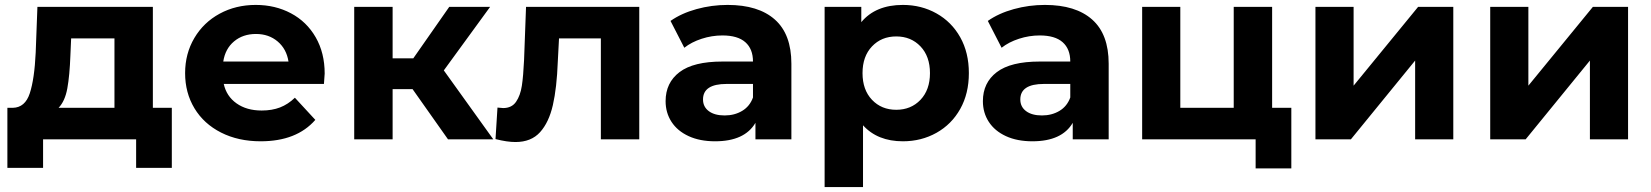

<svg xmlns="http://www.w3.org/2000/svg" viewBox="-20 -566 6709 780"><path d="M678 -128V116H533V0H155V116H10V-128H32Q82 -129 101 -187Q120 -245 125 -352L132 -538H601V-128ZM218 -128H445V-410H269L266 -341Q263 -259 253.5 -207Q244 -155 218 -128Z M1296 -225H889Q900 -175 941 -146Q982 -117 1043 -117Q1085 -117 1117.5 -129.5Q1150 -142 1178 -169L1261 -79Q1185 8 1039 8Q948 8 878 -27.5Q808 -63 770 -126Q732 -189 732 -269Q732 -348 769.5 -411.5Q807 -475 872.5 -510.5Q938 -546 1019 -546Q1098 -546 1162 -512Q1226 -478 1262.5 -414.5Q1299 -351 1299 -267Q1299 -264 1296 -225ZM887 -316H1152Q1144 -367 1108 -397.5Q1072 -428 1020 -428Q967 -428 931 -398Q895 -368 887 -316Z M1656 -204H1575V0H1419V-538H1575V-329H1659L1805 -538H1971L1783 -280L1984 0H1800Z M2577 -538V0H2421V-410H2251L2246 -315Q2242 -209 2226 -139Q2210 -69 2174 -29Q2138 11 2074 11Q2040 11 1993 -1L2001 -129Q2017 -127 2024 -127Q2059 -127 2076.5 -152.5Q2094 -178 2100 -217.5Q2106 -257 2109 -322L2117 -538Z M3195 -307V0H3049V-67Q3005 8 2885 8Q2823 8 2777.5 -13Q2732 -34 2708 -71Q2684 -108 2684 -155Q2684 -230 2740.5 -273Q2797 -316 2915 -316H3039Q3039 -367 3008 -394.5Q2977 -422 2915 -422Q2872 -422 2830.5 -408.5Q2789 -395 2760 -372L2704 -481Q2748 -512 2809.5 -529Q2871 -546 2936 -546Q3061 -546 3128 -486.5Q3195 -427 3195 -307ZM3039 -170V-225H2932Q2836 -225 2836 -162Q2836 -132 2859.5 -114.5Q2883 -97 2924 -97Q2964 -97 2995 -115.5Q3026 -134 3039 -170Z M3916 -269Q3916 -186 3881 -123.5Q3846 -61 3784.5 -26.5Q3723 8 3648 8Q3545 8 3486 -57V194H3330V-538H3479V-476Q3537 -546 3648 -546Q3723 -546 3784.5 -511.5Q3846 -477 3881 -414.5Q3916 -352 3916 -269ZM3758 -269Q3758 -337 3719.5 -377.5Q3681 -418 3621 -418Q3561 -418 3522.5 -377.5Q3484 -337 3484 -269Q3484 -201 3522.5 -160.5Q3561 -120 3621 -120Q3681 -120 3719.5 -160.5Q3758 -201 3758 -269Z M4484 -307V0H4338V-67Q4294 8 4174 8Q4112 8 4066.5 -13Q4021 -34 3997 -71Q3973 -108 3973 -155Q3973 -230 4029.5 -273Q4086 -316 4204 -316H4328Q4328 -367 4297 -394.5Q4266 -422 4204 -422Q4161 -422 4119.5 -408.5Q4078 -395 4049 -372L3993 -481Q4037 -512 4098.5 -529Q4160 -546 4225 -546Q4350 -546 4417 -486.5Q4484 -427 4484 -307ZM4328 -170V-225H4221Q4125 -225 4125 -162Q4125 -132 4148.5 -114.5Q4172 -97 4213 -97Q4253 -97 4284 -115.5Q4315 -134 4328 -170Z M5226 -128V118H5081V0H4620V-538H4775V-128H4992V-538H5148V-128Z M5324 -538H5479V-218L5741 -538H5884V0H5729V-320L5468 0H5324Z M6034 -538H6189V-218L6451 -538H6594V0H6439V-320L6178 0H6034Z"/></svg>

Font: APTA Sans Regular
Style: Bold Italic
Weight: 700
Version: Version 7.200